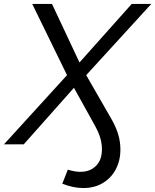

<svg xmlns="http://www.w3.org/2000/svg" viewBox="-72 -730 785 971"><path d="M349 221Q299 221 243 199L271 128Q307 139 334 139Q370 139 395 123.5Q420 108 433 81Q447 49 442.5 4Q438 -41 409 -93L302 -286L48 0H-52L267 -350L91 -710H191L330 -414L594 -710H693L364 -350L491 -129Q531 -60 536 4Q541 68 518 117Q497 164 453 192.5Q409 221 349 221Z"/></svg>

Font: Raleway Medium
Style: Italic
Weight: 500
Italic angle: -12°
Designer: Matt McInerney, Pablo Impallari, Rodrigo Fuenzalida
Foundry: Matt McInerney, Pablo Impallari, Rodrigo Fuenzalida
Version: Version 4.026